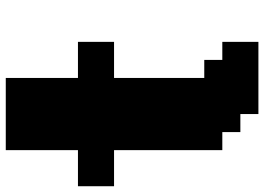

<svg xmlns="http://www.w3.org/2000/svg" viewBox="-145 -770 915 665"><g transform="rotate(-90 312.5 -437.5)"><path d="M250 0H500V-125H437.5V-187.5H375V-500H500V-625H375V-875H125V-625H0V-500H125V-125H187.5V-62.5H250Z"/></g></svg>

Font: Faithful 32x
Style: Bold
Weight: 400
Foundry: Faithful Resource Pack
Version: Version 1.0; January 27, 2023